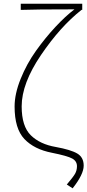

<svg xmlns="http://www.w3.org/2000/svg" viewBox="-20 -814 471 1034"><path d="M371.1 200.2 339.8 179.7Q374 139.6 384.3 121.6Q394.5 103.5 394.5 81.1Q394.5 53.7 368.7 39.6Q342.8 25.4 259.8 8.8Q164.1 -9.8 111.3 -65.4Q58.6 -121.1 58.6 -240.2Q58.6 -308.6 91.3 -389.6Q124 -470.7 174.3 -541Q224.6 -611.3 278.8 -669.4Q333 -727.5 380.9 -763.7Q166 -763.7 91.8 -760.7V-793.9H422.9V-760.7H418.9Q304.7 -670.9 200.7 -517.6Q96.7 -364.3 96.7 -241.2Q96.7 -133.8 146 -85.4Q195.3 -37.1 280.3 -22.5Q361.3 -7.8 396 12.7Q430.7 33.2 430.7 78.1Q430.7 125 371.1 200.2Z"/></svg>

Font: Bpmf Zihi Sans ExtraLight
Style: ExtraLight
Weight: 250
Foundry: But Ko
Version: Version 1.320